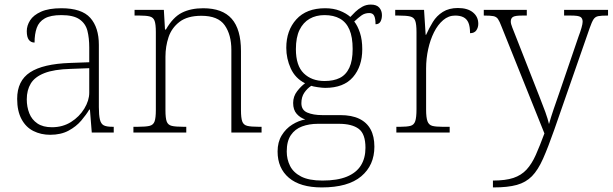

<svg xmlns="http://www.w3.org/2000/svg" viewBox="-20 -579 2677 839"><path d="M199 10Q159 10 126 -6.5Q93 -23 74 -58.5Q55 -94 55 -147Q55 -226 111.5 -263Q168 -300 287 -304L370 -307V-371Q370 -413 362 -444.5Q354 -476 327.5 -494.5Q301 -513 248 -513Q201 -513 175.5 -498.5Q150 -484 140.5 -457Q131 -430 131 -393Q115 -393 106 -405Q97 -417 97 -443Q97 -467 111.5 -490Q126 -513 159.5 -528Q193 -543 248 -543Q337 -543 374.5 -501Q412 -459 412 -383V-111Q412 -76 416.5 -57Q421 -38 433 -31.5Q445 -25 471 -25H477V0H381L373 -100H370Q357 -78 335 -52Q313 -26 279.5 -8Q246 10 199 10ZM207 -23Q254 -23 290.5 -46Q327 -69 348.5 -104.5Q370 -140 370 -174V-281L289 -278Q216 -276 174 -259.5Q132 -243 114.5 -214Q97 -185 97 -145Q97 -112 108 -84Q119 -56 143.5 -39.5Q168 -23 207 -23Z M563 0V-25H583Q617 -25 633.5 -29Q650 -33 655.5 -48.5Q661 -64 661 -98V-439Q661 -473 655.5 -488Q650 -503 634.5 -507Q619 -511 591 -511H568V-536H696L701 -450H705Q736 -504 775 -523.5Q814 -543 868 -543Q952 -543 992.5 -497Q1033 -451 1033 -356V-98Q1033 -64 1038.5 -48.5Q1044 -33 1060.5 -29Q1077 -25 1110 -25H1123V0H991V-361Q991 -427 962 -468.5Q933 -510 860 -510Q799 -510 764.5 -483.5Q730 -457 716.5 -416.5Q703 -376 703 -331V-97Q703 -63 708.5 -48Q714 -33 730.5 -29Q747 -25 780 -25H794V0Z M1386 240Q1292 240 1242.5 198Q1193 156 1193 83Q1193 42 1211 12.5Q1229 -17 1257 -34.5Q1285 -52 1314 -57Q1292 -64 1276.5 -81.5Q1261 -99 1261 -129Q1261 -158 1278.5 -180.5Q1296 -203 1313 -215Q1270 -237 1250.5 -280Q1231 -323 1231 -370Q1231 -446 1275 -494.5Q1319 -543 1401 -543Q1437 -543 1465 -532Q1493 -521 1511 -505Q1520 -515 1533 -527.5Q1546 -540 1563 -549.5Q1580 -559 1600 -559Q1626 -559 1637.5 -545.5Q1649 -532 1649 -513Q1649 -496 1642.5 -484.5Q1636 -473 1621 -473Q1621 -498 1615 -510Q1609 -522 1594 -522Q1574 -522 1559.5 -511.5Q1545 -501 1528 -485Q1543 -466 1553 -435.5Q1563 -405 1563 -364Q1563 -289 1522.5 -242Q1482 -195 1401 -195Q1389 -195 1368.5 -198Q1348 -201 1340 -204Q1322 -192 1309.5 -173.5Q1297 -155 1297 -128Q1297 -98 1323 -87Q1349 -76 1388 -76H1467Q1517 -76 1550 -60Q1583 -44 1599.5 -13.5Q1616 17 1616 62Q1616 143 1558.5 191.5Q1501 240 1386 240ZM1389 210Q1454 210 1495.5 193Q1537 176 1557 144Q1577 112 1577 67Q1577 6 1547.5 -16Q1518 -38 1461 -38H1369Q1331 -38 1300 -26.5Q1269 -15 1251 11.5Q1233 38 1233 83Q1233 117 1247.5 146Q1262 175 1296 192.5Q1330 210 1389 210ZM1398 -225Q1438 -225 1465 -238.5Q1492 -252 1506.5 -283Q1521 -314 1521 -365Q1521 -417 1507 -449.5Q1493 -482 1465.5 -497.5Q1438 -513 1398 -513Q1361 -513 1333 -497Q1305 -481 1289 -448.5Q1273 -416 1273 -364Q1273 -292 1307.5 -258.5Q1342 -225 1398 -225Z M1712 0V-25H1730Q1758 -25 1773.5 -29Q1789 -33 1794.5 -49.5Q1800 -66 1800 -101V-439Q1800 -473 1794.5 -488Q1789 -503 1772.5 -507Q1756 -511 1722 -511H1707V-536H1833L1840 -427H1842Q1855 -456 1871.5 -483Q1888 -510 1915 -527Q1942 -544 1981 -544Q2023 -544 2046.5 -525Q2070 -506 2070 -475Q2070 -459 2061.5 -446.5Q2053 -434 2034 -434Q2034 -463 2027 -479.5Q2020 -496 2005.5 -503.5Q1991 -511 1969 -511Q1940 -511 1916.5 -491Q1893 -471 1876.5 -438Q1860 -405 1851 -364Q1842 -323 1842 -280V-100Q1842 -65 1848 -49Q1854 -33 1869 -29Q1884 -25 1912 -25H1945V0Z M2134 210Q2189 210 2223.5 198.5Q2258 187 2281 162Q2304 137 2321.5 97.5Q2339 58 2359 4L2172 -462Q2163 -486 2156 -496Q2149 -506 2136 -508.5Q2123 -511 2097 -511H2094V-536H2282V-511H2261Q2231 -511 2221.5 -505Q2212 -499 2212 -485Q2212 -475 2218.5 -459Q2225 -443 2239 -407L2314 -216Q2325 -187 2338.5 -153.5Q2352 -120 2363 -89.5Q2374 -59 2379 -37Q2388 -69 2399.5 -102.5Q2411 -136 2426 -179L2508 -419Q2516 -440 2521 -457.5Q2526 -475 2526 -484Q2526 -499 2516.5 -505Q2507 -511 2476 -511H2445V-536H2637V-511H2634Q2608 -511 2594.5 -508.5Q2581 -506 2573.5 -494.5Q2566 -483 2557 -457L2402 -12Q2375 65 2353 114.5Q2331 164 2304.5 191Q2278 218 2238.5 229Q2199 240 2137 240H2134Z"/></svg>

Font: Noto Serif Hebrew ExtraLight
Style: Regular
Weight: 250
Version: Version 2.003